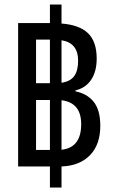

<svg xmlns="http://www.w3.org/2000/svg" viewBox="-20 -780 505 858"><path d="M61 -36.1V-676.8H203.1V-759.8H254.9V-674.8Q334.5 -668.9 373.3 -631.6Q412.1 -594.2 412.1 -518.1Q412.1 -460.9 387.5 -423.8Q362.8 -386.7 316.9 -376V-372.1Q342.3 -366.7 361.8 -356Q381.3 -345.2 396.7 -327.4Q412.1 -309.6 420.2 -282Q428.2 -254.4 428.2 -217.8Q428.2 -133.8 382.1 -86.4Q335.9 -39.1 254.9 -36.1V58.1H203.1V-36.1ZM141.1 -408.2H203.1V-603H141.1ZM329.1 -508.8Q329.1 -588.4 254.9 -600.1V-410.2Q294.4 -416 311.8 -440.2Q329.1 -464.4 329.1 -508.8ZM141.1 -109.9H203.1V-333H141.1ZM342.8 -225.1Q342.8 -321.3 254.9 -332V-110.8Q342.8 -120.1 342.8 -225.1Z"/></svg>

Font: Noto Sans Thai Looped Condensed
Style: Regular
Weight: 400
Width: 3
Designer: Sasikarn Vongin, Ben Mitchell
Foundry: The Fontpad Ltd
Version: Version 1.00